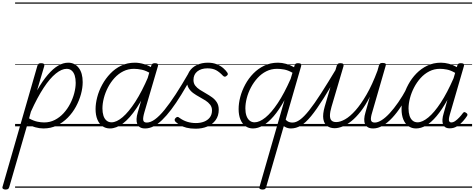

<svg xmlns="http://www.w3.org/2000/svg" viewBox="-123 -1030 3868 1565"><path d="M-78 515Q-92 515 -99 508.5Q-106 502 -102 491L182 -495Q186 -506 192 -510.5Q198 -515 212 -515Q228 -515 234.5 -509.5Q241 -504 238 -492L179 -293Q224 -371 267 -421Q310 -471 351 -495Q392 -519 433 -519Q486 -519 518.5 -477Q551 -435 551 -361Q551 -314 537 -262.5Q523 -211 496 -161Q469 -111 429.5 -71Q390 -31 340.5 -7Q291 17 231 17Q199 17 165 7.5Q131 -2 102 -22L-48 496Q-51 506 -57.5 510.5Q-64 515 -78 515ZM114 -65Q150 -45 180.5 -38.5Q211 -32 237 -32Q284 -32 324 -52.5Q364 -73 395.5 -107.5Q427 -142 449 -184.5Q471 -227 482.5 -271.5Q494 -316 494 -355Q494 -389 486 -414.5Q478 -440 461.5 -454.5Q445 -469 420 -469Q380 -469 332 -430.5Q284 -392 233 -314.5Q182 -237 129 -120ZM0 490H595V500H0ZM0 -20H595V0H0ZM0 -505H595V-500H0ZM0 -1010H595V-1000H0Z M773 17Q738 17 711.5 -2Q685 -21 670.5 -56.5Q656 -92 656 -141Q656 -186 669.5 -238Q683 -290 710 -339.5Q737 -389 776 -430Q815 -471 865 -495Q915 -519 977 -519Q1013 -519 1052.5 -507Q1092 -495 1124 -472L1112 -427Q1069 -454 1034 -461.5Q999 -469 969 -469Q922 -469 882 -449Q842 -429 810.5 -394.5Q779 -360 757 -317.5Q735 -275 723.5 -230.5Q712 -186 712 -146Q712 -113 720 -87.5Q728 -62 745 -47.5Q762 -33 786 -33Q827 -33 876.5 -75Q926 -117 980 -200.5Q1034 -284 1087 -408L1106 -367Q1048 -235 991 -150Q934 -65 879.5 -24Q825 17 773 17ZM1060 17Q1034 17 1018.5 7.5Q1003 -2 996 -19Q989 -36 990 -60.5Q991 -85 1000 -114L1110 -495Q1113 -506 1120 -510.5Q1127 -515 1140 -515Q1157 -515 1162.5 -508Q1168 -501 1164 -490L1054 -115Q1041 -70 1044.5 -50.5Q1048 -31 1073 -31Q1083 -31 1087 -23.5Q1091 -16 1090 -7Q1089 2 1081.5 9.5Q1074 17 1060 17ZM595 490H1230V500H595ZM595 -20H1230V0H595ZM595 -505H1230V-500H595ZM595 -1010H1230V-1000H595Z M1060 17Q1049 17 1044.5 9.5Q1040 2 1041.5 -7Q1043 -16 1051 -23.5Q1059 -31 1073 -31Q1104 -31 1140 -57Q1176 -83 1218 -134.5Q1260 -186 1309.5 -262Q1359 -338 1416 -437Q1422 -447 1431.5 -445.5Q1441 -444 1447 -436Q1453 -428 1447 -418Q1398 -329 1355 -259Q1312 -189 1273 -137.5Q1234 -86 1198 -51.5Q1162 -17 1128 0Q1094 17 1060 17ZM1230 490H1280V500H1230ZM1230 -20H1280V0H1230ZM1230 -505H1280V-500H1230ZM1230 -1010H1280V-1000H1230Z M1472 19Q1429 19 1397.5 11Q1366 3 1345 -10Q1324 -23 1309 -36Q1301 -44 1300.5 -52Q1300 -60 1308 -68Q1316 -76 1323 -77Q1330 -78 1339 -70Q1369 -48 1402.5 -37.5Q1436 -27 1474 -27Q1511 -27 1540.5 -38.5Q1570 -50 1587.5 -73Q1605 -96 1605 -130Q1605 -157 1590 -176.5Q1575 -196 1551.5 -211Q1528 -226 1502 -240Q1476 -254 1452.5 -271Q1429 -288 1414.5 -312.5Q1400 -337 1400 -372Q1400 -416 1421.5 -449Q1443 -482 1482 -500.5Q1521 -519 1572 -519Q1613 -519 1644.5 -506Q1676 -493 1697.5 -474Q1719 -455 1730 -438Q1735 -430 1734 -424Q1733 -418 1722 -410Q1715 -404 1708 -405Q1701 -406 1694 -413Q1667 -442 1639 -457.5Q1611 -473 1568 -473Q1517 -473 1485.5 -448Q1454 -423 1454 -378Q1454 -351 1468.5 -332Q1483 -313 1506.5 -298Q1530 -283 1556.5 -268Q1583 -253 1606.5 -236Q1630 -219 1645 -195Q1660 -171 1660 -136Q1660 -86 1634.5 -51Q1609 -16 1566.5 1.5Q1524 19 1472 19ZM1280 490H1759V500H1280ZM1280 -20H1759V0H1280ZM1280 -505H1759V-500H1280ZM1280 -1010H1759V-1000H1280Z M2248 17Q2225 17 2205 7Q2185 -3 2177 -19L2199 -69Q2204 -52 2221 -41.5Q2238 -31 2261 -31Q2270 -31 2274 -23.5Q2278 -16 2276 -7Q2274 2 2267 9.5Q2260 17 2248 17ZM1939 17Q1904 17 1877.5 -2Q1851 -21 1836.5 -56.5Q1822 -92 1822 -141Q1822 -188 1835.5 -239.5Q1849 -291 1876 -341Q1903 -391 1942 -431Q1981 -471 2031.5 -495Q2082 -519 2143 -519Q2175 -519 2209 -509.5Q2243 -500 2274 -482L2278 -497Q2281 -507 2287.5 -511Q2294 -515 2307 -515Q2325 -515 2330 -508Q2335 -501 2331 -489L2046 496Q2043 506 2037 510.5Q2031 515 2016 515Q2004 515 1996 510Q1988 505 1992 494L2196 -214Q2152 -134 2108 -83Q2064 -32 2021.5 -7.5Q1979 17 1939 17ZM1877 -146Q1877 -113 1885.5 -87.5Q1894 -62 1911 -47.5Q1928 -33 1952 -33Q1992 -33 2040.5 -72Q2089 -111 2141.5 -190Q2194 -269 2246 -387L2261 -437Q2224 -458 2193 -463.5Q2162 -469 2135 -469Q2088 -469 2048 -449Q2008 -429 1976.5 -394.5Q1945 -360 1922.5 -317.5Q1900 -275 1888.5 -230.5Q1877 -186 1877 -146ZM1759 490H2419V500H1759ZM1759 -20H2419V0H1759ZM1759 -505H2419V-500H1759ZM1759 -1010H2419V-1000H1759Z M2249 17Q2238 17 2233 9.5Q2228 2 2229.5 -7Q2231 -16 2239 -23.5Q2247 -31 2262 -31Q2290 -31 2322.5 -54.5Q2355 -78 2396.5 -130Q2438 -182 2493 -267.5Q2548 -353 2622 -476Q2627 -486 2636.5 -485Q2646 -484 2651.5 -477Q2657 -470 2652 -460Q2573 -321 2515 -229Q2457 -137 2412.5 -83Q2368 -29 2329 -6Q2290 17 2249 17ZM2419 490V500ZM2419 -20V0ZM2419 -505V-500ZM2419 -1010V-1000Z M2605 15Q2569 15 2544 -3Q2519 -21 2512.5 -60Q2506 -99 2524 -162L2622 -495Q2626 -506 2632 -510.5Q2638 -515 2652 -515Q2668 -515 2674 -509Q2680 -503 2677 -491L2579 -159Q2567 -118 2566.5 -90Q2566 -62 2578.5 -48.5Q2591 -35 2618 -35Q2650 -35 2690 -57.5Q2730 -80 2774.5 -130Q2819 -180 2865 -259.5Q2911 -339 2954 -454L2966 -497Q2970 -509 2976 -513Q2982 -517 2996 -517Q3012 -517 3018.5 -512Q3025 -507 3021 -495L2911 -115Q2897 -70 2901 -50.5Q2905 -31 2932 -31Q2942 -31 2946.5 -23.5Q2951 -16 2949.5 -7Q2948 2 2940.5 9.5Q2933 17 2919 17Q2892 17 2876 7.5Q2860 -2 2852.5 -19Q2845 -36 2846 -60Q2847 -84 2856 -114L2892 -242Q2856 -171 2817.5 -122Q2779 -73 2741.5 -43Q2704 -13 2669 1Q2634 15 2605 15ZM2419 490H3090V500H2419ZM2419 -20H3090V0H2419ZM2419 -505H3090V-500H2419ZM2419 -1010H3090V-1000H2419Z M2919 17Q2908 17 2903 9.5Q2898 2 2899.5 -7Q2901 -16 2909 -23.5Q2917 -31 2932 -31Q2957 -31 2988.5 -51Q3020 -71 3054 -108Q3088 -145 3123 -195.5Q3158 -246 3191 -307Q3196 -316 3204.5 -315Q3213 -314 3219 -307.5Q3225 -301 3221 -292Q3186 -224 3149 -167Q3112 -110 3073.5 -69Q3035 -28 2996 -5.5Q2957 17 2919 17ZM3089 490V500ZM3089 -20V0ZM3089 -505V-500ZM3089 -1010V-1000Z M3268 17Q3233 17 3206 -2Q3179 -21 3164.5 -56.5Q3150 -92 3150 -141Q3150 -188 3164 -239.5Q3178 -291 3205 -341Q3232 -391 3271 -431Q3310 -471 3360 -495Q3410 -519 3471 -519Q3503 -519 3536.5 -510Q3570 -501 3601 -483L3605 -498Q3608 -508 3615 -511.5Q3622 -515 3634 -515Q3652 -515 3657 -508Q3662 -501 3658 -490L3543 -94Q3537 -73 3536 -59.5Q3535 -46 3540 -39Q3545 -32 3555 -32Q3571 -32 3587.5 -43.5Q3604 -55 3620.5 -72.5Q3637 -90 3650 -108Q3656 -116 3661.5 -116.5Q3667 -117 3675 -111Q3686 -105 3687 -98Q3688 -91 3684 -85Q3672 -66 3651 -42Q3630 -18 3603 -1Q3576 16 3544 16Q3520 16 3506.5 7Q3493 -2 3487.5 -18.5Q3482 -35 3483.5 -57Q3485 -79 3493 -105Q3501 -132 3508.5 -160Q3516 -188 3524 -216Q3479 -135 3435.5 -83.5Q3392 -32 3350.5 -7.5Q3309 17 3268 17ZM3207 -146Q3207 -113 3215 -87.5Q3223 -62 3239.5 -47.5Q3256 -33 3281 -33Q3320 -33 3368.5 -73Q3417 -113 3469.5 -193Q3522 -273 3574 -392L3587 -436Q3551 -457 3520.5 -463Q3490 -469 3463 -469Q3416 -469 3376 -448.5Q3336 -428 3305 -393.5Q3274 -359 3252 -316.5Q3230 -274 3218.5 -229.5Q3207 -185 3207 -146ZM3090 490H3725V500H3090ZM3090 -20H3725V0H3090ZM3090 -505H3725V-500H3090ZM3090 -1010H3725V-1000H3090Z"/></svg>

Font: Playwrite AU NSW Guides
Style: Regular
Weight: 400
Designer: Veronika Burian, José Scaglione
Foundry: TypeTogether
Version: Version 1.003